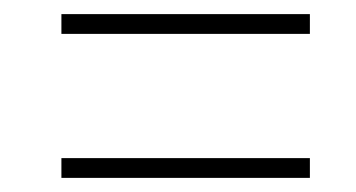

<svg xmlns="http://www.w3.org/2000/svg" viewBox="-20 -493 505 272"><path d="M67 -445V-473H419V-445ZM67 -241V-269H419V-241Z"/></svg>

Font: Noto Serif Tamil Condensed Thin
Style: Italic
Weight: 100
Width: 3
Italic angle: -12°
Designer: Indian Type Foundry, Tom Grace, and the Monotype Design Team
Foundry: Monotype Imaging Inc.
Version: Version 2.003; ttfautohint (v1.8.4.7-5d5b)